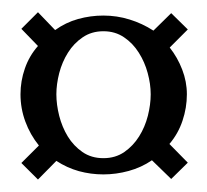

<svg xmlns="http://www.w3.org/2000/svg" viewBox="-20 -451 336 311"><path d="M147.5 -425.8Q169.4 -425.8 189.9 -419.4Q210.4 -413.1 228.5 -401.4L257.3 -429.7L284.2 -403.3L254.9 -374Q267.6 -357.9 275.1 -338.4Q282.7 -318.8 282.7 -298.3Q282.7 -276.4 275.6 -255.4Q268.6 -234.4 254.4 -217.8L284.2 -187.5L257.3 -161.1L226.1 -191.4Q209 -179.7 188.5 -174.1Q168 -168.5 147.5 -168.5Q127 -168.5 107.7 -173.8Q88.4 -179.2 71.3 -190.4L41.5 -160.2L14.6 -187L43 -215.3Q28.8 -232.9 21 -254.2Q13.2 -275.4 13.2 -298.3Q13.2 -319.8 20.3 -340.1Q27.3 -360.4 41.5 -376.5L14.6 -404.3L41.5 -431.2L69.3 -402.3Q86.4 -414.6 106.4 -420.2Q126.5 -425.8 147.5 -425.8ZM147.5 -400.4Q128.4 -400.4 114 -390.6Q99.6 -380.9 90.1 -365.7Q80.6 -350.6 75.9 -332.5Q71.3 -314.5 71.3 -298.3Q71.3 -281.7 75.9 -263.4Q80.6 -245.1 89.8 -230Q99.1 -214.8 113.5 -204.8Q127.9 -194.8 147.5 -194.8Q167 -194.8 181.4 -204.8Q195.8 -214.8 205.3 -230Q214.8 -245.1 219.5 -263.4Q224.1 -281.7 224.1 -298.3Q224.1 -314.9 219.2 -332.8Q214.4 -350.6 204.8 -365.7Q195.3 -380.9 180.9 -390.6Q166.5 -400.4 147.5 -400.4Z"/></svg>

Font: CAT Linz
Style: Regular
Weight: 400
Designer: Peter Wiegel
Foundry: Peter Wiegel
Version: Version 1.08